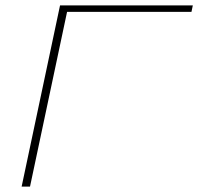

<svg xmlns="http://www.w3.org/2000/svg" viewBox="-20 -690 733 710"><path d="M60 0H91L228 -646H688L693 -670H202Z"/></svg>

Font: LT Wave Thin
Style: Italic
Weight: 100
Designer: Daniel Lyons
Version: Version 2.5 (Glyphs App)